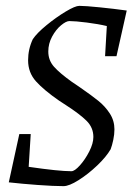

<svg xmlns="http://www.w3.org/2000/svg" viewBox="-20 -627 453 656"><path d="M339 -435 345 -538Q316 -545 276.5 -550Q237 -555 217 -555Q206 -555 188.5 -540.5Q171 -526 158 -502Q145 -478 145 -451Q145 -421 164.5 -399Q184 -377 226 -347Q231 -344 238 -339Q245 -334 254 -328Q293 -301 316 -282.5Q339 -264 355 -239.5Q371 -215 371 -185Q371 -168 367 -149Q363 -130 358 -117Q343 -91 312 -61.5Q281 -32 248.5 -11.5Q216 9 197 9Q164 9 109 5Q54 1 10 -4L46 -169H85L78 -57Q181 -42 224 -42Q235 -42 253 -62Q271 -82 285 -109.5Q299 -137 299 -159Q299 -191 276 -214Q253 -237 205 -268L182 -283Q130 -319 103 -349Q76 -379 76 -421Q76 -459 92 -493Q106 -514 139 -541Q172 -568 204.5 -587.5Q237 -607 251 -607Q271 -607 320.5 -602Q370 -597 413 -591L378 -435Z"/></svg>

Font: Grenze Light
Style: Italic
Weight: 300
Italic angle: -10°
Designer: Renata Polastri
Foundry: Omnibus-Type
Version: Version 1.002; ttfautohint (v1.8)